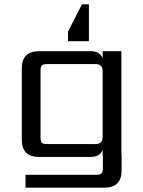

<svg xmlns="http://www.w3.org/2000/svg" viewBox="-20 -720 657 881"><path d="M388 -700V-531H292V-575L356 -700ZM197 -59H417Q435 -59 443 -67Q451 -75 451 -94V-391Q451 -410 443 -418Q435 -426 417 -426H197Q178 -426 172 -420Q166 -414 166 -395V-90Q166 -70 172 -64.5Q178 -59 197 -59ZM537 -13H538V62Q538 141 459 141H97V82H421Q440 82 446 76Q452 70 452 51V-2H451V-32Q438 0 396 0H159Q80 0 80 -79V-406Q80 -485 159 -485H396Q438 -485 451 -453V-485H537Z"/></svg>

Font: Sarpanch
Style: Regular
Weight: 400
Designer: Manushi Parikh (Devanagari and Latin), Jyotish Sonowal (Devanagari)
Foundry: Indian Type Foundry
Version: Version 2.004;PS 1.0;hotconv 1.0.78;makeotf.lib2.5.61930; tt